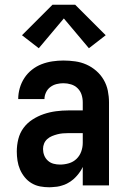

<svg xmlns="http://www.w3.org/2000/svg" viewBox="-20 -784 540 812"><path d="M189 8Q169 8 150 4.5Q131 1 114 -9Q97 -19 84.5 -34.5Q72 -50 64.5 -67.5Q57 -85 54 -104.5Q51 -124 51 -143Q51 -170 57.5 -196Q64 -222 79.5 -243Q95 -264 117.5 -278.5Q140 -293 165 -301.5Q190 -310 216.5 -313.5Q243 -317 269 -317H330V-351Q330 -368 325 -383.5Q320 -399 308.5 -410.5Q297 -422 281 -427Q265 -432 248 -432Q234 -432 219.5 -428.5Q205 -425 193 -416Q181 -407 174.5 -393Q168 -379 168 -365H57Q57 -388 63.5 -411Q70 -434 83 -454Q96 -474 115 -489Q134 -504 156 -512.5Q178 -521 201.5 -524.5Q225 -528 248 -528Q273 -528 298 -524.5Q323 -521 345.5 -511Q368 -501 387 -484.5Q406 -468 418.5 -446.5Q431 -425 436 -400.5Q441 -376 441 -351V0H330V-78Q325 -68 323.5 -65.5Q322 -63 319 -58.5Q316 -54 312.5 -49.5Q309 -45 305.5 -41Q302 -37 298 -33Q294 -29 290 -25.5Q286 -22 281.5 -19Q277 -16 272.5 -13Q268 -10 263 -7.5Q258 -5 253 -3Q248 -1 242.5 0.5Q237 2 232 3.5Q227 5 221.5 5.5Q216 6 210.5 6.5Q205 7 199.5 7.5Q194 8 189 8ZM234 -88Q253 -88 271.5 -93.5Q290 -99 303.5 -112Q317 -125 323.5 -143Q330 -161 330 -180V-221H269Q257 -221 245.5 -220Q234 -219 222.5 -216Q211 -213 200 -208.5Q189 -204 180 -196Q171 -188 166.5 -177Q162 -166 162 -154Q162 -140 167 -127Q172 -114 182.5 -104.5Q193 -95 206.5 -91.5Q220 -88 234 -88ZM144 -580 73 -635 202 -764H298L427 -635L356 -580L250 -706Z"/></svg>

Font: Iosevka SS04
Style: Bold
Weight: 700
Monospace: yes
Designer: Belleve Invis
Foundry: Belleve Invis
Version: Version 19.0.0; ttfautohint (v1.8.4)